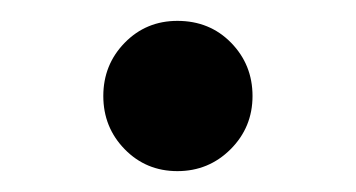

<svg xmlns="http://www.w3.org/2000/svg" viewBox="-20 -456 341 184"><path d="M79 -364Q79 -394 99.5 -415Q120 -436 150 -436Q181 -436 201.5 -415Q222 -394 222 -364Q222 -334 201 -313Q180 -292 150 -292Q120 -292 99.5 -313Q79 -334 79 -364Z"/></svg>

Font: Be Vietnam SemiBold
Style: Regular
Weight: 600
Designer: Gabriel Lam
Foundry: TypeRant
Version: Version 4.000